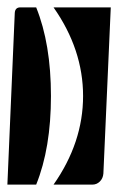

<svg xmlns="http://www.w3.org/2000/svg" viewBox="-20 -510 320 520"><path d="M0 -10 20 -475Q21 -490 35 -490H78Q118 -391 118 -250Q118 -109 78 -10ZM125 -10Q205 -124 205 -250Q205 -376 125 -490H280L260 -40Q259 -27 250.5 -18.5Q242 -10 230 -10Z"/></svg>

Font: PrimecolorCV1
Style: Medium
Weight: 500
Designer: gluk
Foundry: gluk
Version: Version 0.672